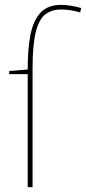

<svg xmlns="http://www.w3.org/2000/svg" viewBox="-20 -770 354 790"><path d="M114 -489V0H94V-465H18V-478L94 -484V-489Q94 -569 105.5 -627.5Q117 -686 147 -718Q177 -750 231 -750Q267 -750 314 -737L310 -719Q268 -731 231 -731Q195 -731 168.5 -712.5Q142 -694 128 -641.5Q114 -589 114 -489Z"/></svg>

Font: Georama SemiCondensed Thin
Style: Regular
Weight: 100
Width: 4
Designer: Jean-Baptiste Levee
Foundry: Production Type
Version: Version 1.000